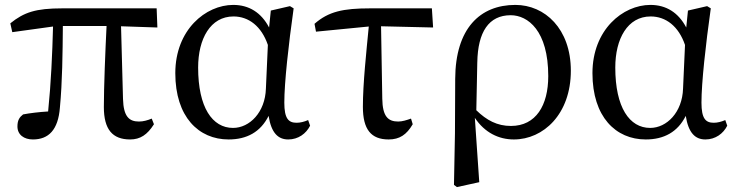

<svg xmlns="http://www.w3.org/2000/svg" viewBox="-20 -554 3001 782"><path d="M473 -447 621 -442 618 -520H234C125 -520 78 -504 22 -459L30 -423L196 -446C193 -334 188 -217 176 -100C140 -98 100 -93 74 -88C60 -77 51 -65 51 -39C51 -5 78 14 114 14C178 14 217 -25 224 -116C234 -221 235 -337 236 -448H414C409 -347 403 -199 403 -118C403 -27 438 14 510 14C551 14 580 -5 607 -48L598 -71C581 -64 564 -59 546 -59C506 -59 483 -79 481 -151Z M1063 -193C1060 -97 997 -33 929 -33C845 -33 787 -116 787 -279C787 -396 837 -487 931 -487C993 -487 1045 -447 1071 -371ZM1235 -65C1219 -58 1203 -54 1188 -54C1155 -54 1138 -71 1138 -136C1138 -217 1155 -371 1176 -520L1161 -529L1083 -511L1076 -442C1044 -503 994 -534 930 -534C818 -534 694 -433 694 -256C694 -78 789 14 911 14C985 14 1041 -16 1074 -82C1085 -12 1113 14 1154 14C1195 14 1227 -10 1243 -42Z M1532 -447 1744 -442 1739 -520H1488C1377 -520 1318 -507 1261 -457L1267 -425L1482 -446C1472 -342 1458 -213 1458 -119C1458 -27 1491 14 1563 14C1607 14 1636 -5 1661 -48L1654 -71C1637 -65 1619 -59 1602 -59C1561 -59 1538 -79 1537 -152Z M2061 -41C2005 -41 1962 -64 1920 -105C1921 -144 1924 -309 1924 -300C1926 -424 1971 -492 2060 -492C2130 -492 2213 -429 2213 -244C2213 -125 2163 -41 2061 -41ZM1833 -11 1829 199 1841 208 1932 188 1914 -74C1954 -14 2011 14 2073 14C2193 14 2305 -89 2305 -266C2305 -437 2199 -534 2079 -534C1935 -534 1835 -438 1834 -233Z M2762 -193C2759 -97 2696 -33 2628 -33C2544 -33 2486 -116 2486 -279C2486 -396 2536 -487 2630 -487C2692 -487 2744 -447 2770 -371ZM2934 -65C2918 -58 2902 -54 2887 -54C2854 -54 2837 -71 2837 -136C2837 -217 2854 -371 2875 -520L2860 -529L2782 -511L2775 -442C2743 -503 2693 -534 2629 -534C2517 -534 2393 -433 2393 -256C2393 -78 2488 14 2610 14C2684 14 2740 -16 2773 -82C2784 -12 2812 14 2853 14C2894 14 2926 -10 2942 -42Z"/></svg>

Font: Noto Serif SC Medium
Style: Regular
Weight: 500
Designer: Ryoko NISHIZUKA 西塚涼子 (kana & ideographs); Frank Grießhammer (Latin, Greek & Cyrillic); Wenlong ZHANG 张文龙 (bopomofo); San
Foundry: Adobe Systems Incorporated
Version: Version 1.001;PS 1.001;hotconv 16.6.54;makeotf.lib2.5.65590